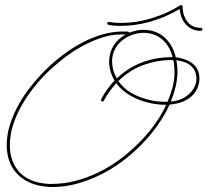

<svg xmlns="http://www.w3.org/2000/svg" viewBox="-20 -714 818 757"><path d="M171.9 22.8Q129.6 20.2 98.6 6.5Q67.7 -7.2 47.2 -29Q26.7 -50.8 16.6 -79.4Q6.5 -108.1 6.5 -141.9Q6.5 -182.9 19.5 -223.3Q32.6 -263.7 53.1 -300.8Q73.6 -337.9 99.6 -370.8Q125.7 -403.6 151 -429.7Q227.2 -506.5 307.9 -547.9Q388.7 -589.2 462.9 -589.8Q469.4 -589.8 478.2 -589.8Q487 -589.8 491.5 -585.3Q518.2 -596.4 544.3 -596.4Q593.1 -596.4 625.7 -569Q658.2 -541.7 671.2 -495.4Q671.9 -493.5 672.2 -491.9Q672.5 -490.2 672.5 -488.3Q714.2 -483.1 740.2 -462.6Q766.3 -442.1 766.3 -404.3Q766.3 -389.3 760.7 -372.7Q755.2 -356.1 741.9 -341.1Q728.5 -326.2 705.7 -315.4Q682.9 -304.7 648.4 -301.4Q629.6 -259.8 601.2 -219.7Q572.9 -179.7 537.4 -143.6Q502 -107.4 460.6 -76.8Q419.3 -46.2 374 -24.1Q328.8 -2 281.6 10.7Q234.4 23.4 187.5 23.4Q183.6 23.4 179.7 23.4Q175.8 23.4 171.9 22.8ZM172.5 11.1H182.9Q233.1 11.1 279.3 -1.3Q325.5 -13.7 366.5 -33.5Q407.6 -53.4 443.4 -79.1Q479.2 -104.8 508.5 -132.2Q549.5 -169.9 582 -212.9Q614.6 -255.9 635.4 -300.8Q604.2 -300.8 574.9 -307Q545.6 -313.2 519.9 -324.2Q494.1 -335.3 473.3 -350.9Q452.5 -366.5 438.8 -386.1Q425.1 -371.7 412.8 -354.8Q400.4 -337.9 389.3 -317.1Q388 -313.8 384.8 -313.8Q378.3 -313.8 378.3 -320.3Q378.3 -322.3 378.9 -322.9Q390.6 -345.1 404 -363.3Q417.3 -381.5 431.6 -396.5Q420.6 -414.7 415.4 -434.2Q410.2 -453.8 410.2 -472.7Q411.5 -509.1 428.4 -535.2Q445.3 -561.2 475.3 -578.1H456.4Q418 -578.1 377.9 -564.5Q337.9 -550.8 298.8 -529Q259.8 -507.2 224.3 -478.8Q188.8 -450.5 159.5 -421.2Q134.1 -395.8 109 -363.6Q84 -331.4 63.8 -295.2Q43.6 -259.1 31.2 -220.1Q18.9 -181 18.9 -141.3Q18.9 -74.9 57.9 -33.9Q97 7.2 172.5 11.1ZM470.1 -367.8Q482.4 -356.1 500.3 -346Q518.2 -335.9 539.4 -328.5Q560.5 -321 583.7 -316.7Q606.8 -312.5 629.6 -312.5Q632.8 -312.5 635.1 -312.5Q637.4 -312.5 640.6 -313.2Q653 -341.8 660.5 -370.4Q668 -399.1 668 -428.4Q668 -435.5 667.3 -448.6Q666.7 -461.6 663.4 -477.2H656.2Q600.3 -477.2 546.9 -458.3Q493.5 -439.5 446.6 -394.5Q457 -380.2 470.1 -367.8ZM679.7 -427.7Q678.4 -394.5 671.2 -367.2Q664.1 -339.8 653.6 -313.8Q674.5 -315.1 692.7 -322.6Q710.9 -330.1 724.6 -342.4Q738.3 -354.8 746.4 -370.4Q754.6 -386.1 754.6 -404.3Q753.9 -424.5 746.4 -437.5Q738.9 -450.5 727.5 -458.7Q716.1 -466.8 702.1 -470.7Q688.2 -474.6 675.1 -476.6Q678.4 -460.9 679 -448.2Q679.7 -435.5 679.7 -428.4ZM421.9 -472.7Q421.9 -455.7 426.4 -438.5Q431 -421.2 440.8 -404.9Q466.8 -429.7 494.5 -446Q522.1 -462.2 550.1 -471.7Q578.1 -481.1 606.1 -485Q634.1 -488.9 660.8 -488.9Q647.8 -535.8 617.5 -560.2Q587.2 -584.6 544.3 -584.6Q520.2 -584 498 -575.5Q475.9 -567.1 459 -552.4Q442.1 -537.8 432 -517.6Q421.9 -497.4 421.9 -472.7ZM772.1 -592.4Q737 -592.4 714.2 -616.5Q691.4 -640.6 688.8 -678.4Q631.5 -645.2 572.6 -628.6Q513.7 -612 456.4 -612Q433.6 -612 420.9 -613.9Q408.2 -615.9 407.6 -615.9Q403 -617.2 403 -621.7Q403 -627.6 408.9 -627.6H410.2Q415.4 -626.3 422.5 -625.7Q434.2 -623.7 456.4 -623.7Q470.7 -623.7 494.1 -625.3Q517.6 -627 548.2 -634.1Q578.8 -641.3 614.9 -654.9Q651 -668.6 690.8 -693.4Q691.4 -694 693.4 -694Q699.9 -694 699.9 -688.2Q699.9 -687.5 700.8 -674.2Q701.8 -660.8 709 -645.2Q727.2 -604.2 772.1 -604.2Q778 -604.2 778 -598.3Q778 -592.4 772.1 -592.4Z"/></svg>

Font: League Script
Style: League Script
Weight: 400
Foundry: Haley Fiege
Version: Version 1.001